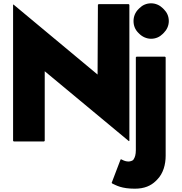

<svg xmlns="http://www.w3.org/2000/svg" viewBox="-20 -857 1098 1159"><path d="M63 -3H246L250 -7V-427L758 -5L761 -7V-828L757 -832H575L571 -828L569 -407L61 -830L59 -828V-7ZM800 -511V49C800 75 795 94 785 107V108C778 114 766 118 754 118C736 118 718 108 710 104L707 108L654 247L658 251C682 262 713 282 794 282C852 282 891 264 920 236L928 228C966 190 980 135 980 83V-511L976 -515H804ZM822 -808 815 -801C797 -783 786 -758 786 -730C786 -702 796 -678 814 -660L821 -653C839 -635 865 -623 892 -623C920 -623 944 -634 962 -652L969 -659C987 -677 999 -702 999 -730C999 -758 988 -782 970 -800L963 -807C945 -825 920 -837 892 -837C864 -837 840 -826 822 -808Z"/></svg>

Font: Hussar Woodtype
Style: Bd
Weight: 900
Foundry: Cannot Into Space Fonts
Version: Version 1.07